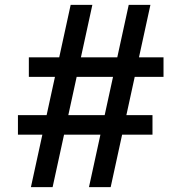

<svg xmlns="http://www.w3.org/2000/svg" viewBox="-20 -772 748 792"><path d="M361 -752 197 0H107.5L271.5 -752ZM600.5 -752 436.5 0H347L511 -752ZM654.5 -535.5V-455H99V-535.5ZM609 -297V-216.5H54V-297Z"/></svg>

Font: Hepta Slab Medium
Style: Regular
Weight: 500
Designer: Michael LaGattuta
Foundry: Michael LaGattuta
Version: Version 1.102